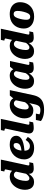

<svg xmlns="http://www.w3.org/2000/svg" viewBox="1687 -2485 1043 4457"><g transform="rotate(-90 2208.5 -256.5)"><path d="M212 13Q156 13 115.5 -11.5Q75 -36 53 -83Q31 -130 31 -196Q31 -249 44.5 -300.5Q58 -352 84 -397Q110 -442 147 -477Q184 -512 231.5 -532Q279 -552 335 -552Q397 -552 437 -527.5Q477 -503 498 -461Q519 -419 524 -366L473 -349Q466 -381 454 -404.5Q442 -428 423 -442Q404 -456 375 -456Q348 -456 326 -437.5Q304 -419 287.5 -389Q271 -359 260 -322.5Q249 -286 243.5 -249.5Q238 -213 238 -182Q238 -152 244.5 -133Q251 -114 264 -105Q277 -96 297 -96Q315 -96 331.5 -104.5Q348 -113 365.5 -129.5Q383 -146 403 -172Q423 -198 448 -232L458 -200Q420 -133 384.5 -85.5Q349 -38 308 -12.5Q267 13 212 13ZM523 5Q467 5 435 -21Q403 -47 403 -99Q403 -104 403 -109.5Q403 -115 403.5 -123Q404 -131 405 -141L394 -130L505 -648Q507 -656 502.5 -661.5Q498 -667 488.5 -670Q479 -673 465 -676L456 -678L473 -758H732L619 -228Q612 -196 607 -174.5Q602 -153 599.5 -139Q597 -125 597 -118Q597 -105 604 -100Q611 -95 625 -95Q638 -95 650.5 -97Q663 -99 671 -99L652 -9Q636 -6 615.5 -2.5Q595 1 572 3Q549 5 523 5Z M1005 14Q921 14 861 -14.5Q801 -43 769 -95Q737 -147 737 -216Q737 -283 760.5 -343.5Q784 -404 829 -451Q874 -498 937.5 -525Q1001 -552 1081 -552Q1151 -552 1196 -532.5Q1241 -513 1263 -480Q1285 -447 1285 -406Q1285 -355 1257 -318.5Q1229 -282 1175 -258.5Q1121 -235 1043 -222.5Q965 -210 863 -206L867 -275Q932 -277 979 -285Q1026 -293 1056.5 -307.5Q1087 -322 1102 -345.5Q1117 -369 1117 -403Q1117 -422 1111.5 -435Q1106 -448 1094 -455Q1082 -462 1064 -462Q1035 -462 1012 -444Q989 -426 972.5 -393.5Q956 -361 947 -317Q938 -273 938 -221Q938 -172 950 -142Q962 -112 986 -98Q1010 -84 1046 -84Q1080 -84 1106 -98Q1132 -112 1152.5 -134.5Q1173 -157 1189 -183L1258 -133Q1235 -90 1200 -57Q1165 -24 1117 -5Q1069 14 1005 14Z M1452 -648Q1454 -656 1449 -661Q1444 -666 1434 -669.5Q1424 -673 1410 -676L1401 -678L1418 -758H1677L1565 -227Q1558 -196 1553 -174Q1548 -152 1545.5 -138.5Q1543 -125 1543 -118Q1543 -105 1549.5 -100Q1556 -95 1570 -95Q1579 -95 1587.5 -96Q1596 -97 1603 -98Q1610 -99 1616 -99L1597 -9Q1580 -6 1558.5 -2.5Q1537 1 1513 3Q1489 5 1462 5Q1425 5 1397 -7Q1369 -19 1354 -42Q1339 -65 1339 -100Q1339 -114 1341.5 -131.5Q1344 -149 1350 -174.5Q1356 -200 1364 -239Z M2019 15 2113 -427 2121 -429 2219 -550H2345L2228 -5Q2209 82 2168 137.5Q2127 193 2058.5 219Q1990 245 1888 245Q1822 245 1770.5 234Q1719 223 1683 206Q1647 189 1627 171L1651 55H1800L1773 187Q1760 184 1752 173.5Q1744 163 1741 150Q1738 137 1739.5 125Q1741 113 1746 107Q1757 119 1773.5 131.5Q1790 144 1817 152Q1844 160 1883 160Q1924 160 1950 145.5Q1976 131 1992 99Q2008 67 2019 15ZM2185 -363 2130 -346Q2124 -378 2112.5 -402.5Q2101 -427 2082 -441.5Q2063 -456 2034 -456Q2007 -456 1985 -438.5Q1963 -421 1946 -392Q1929 -363 1918 -328.5Q1907 -294 1901.5 -259.5Q1896 -225 1896 -196Q1896 -167 1902 -148.5Q1908 -130 1921.5 -121Q1935 -112 1954 -112Q1977 -112 1999 -127Q2021 -142 2045.5 -172.5Q2070 -203 2102 -249L2118 -214Q2080 -147 2044.5 -100Q2009 -53 1969 -28.5Q1929 -4 1875 -4Q1816 -4 1774 -28Q1732 -52 1710.5 -97.5Q1689 -143 1689 -207Q1689 -258 1703 -307.5Q1717 -357 1743.5 -401.5Q1770 -446 1807.5 -479.5Q1845 -513 1892.5 -532.5Q1940 -552 1996 -552Q2044 -552 2078.5 -537.5Q2113 -523 2135.5 -497.5Q2158 -472 2170 -438Q2182 -404 2185 -363Z M2860 -329 2805 -336Q2799 -372 2789.5 -399Q2780 -426 2764 -441Q2748 -456 2721 -456Q2694 -456 2672.5 -437Q2651 -418 2634.5 -387.5Q2618 -357 2606.5 -320.5Q2595 -284 2589.5 -248Q2584 -212 2584 -183Q2584 -152 2590 -132.5Q2596 -113 2607.5 -104Q2619 -95 2637 -95Q2659 -95 2679 -110.5Q2699 -126 2722 -157Q2745 -188 2775 -235L2792 -198Q2755 -130 2721 -83.5Q2687 -37 2648 -12Q2609 13 2556 13Q2500 13 2459.5 -11.5Q2419 -36 2398 -81.5Q2377 -127 2377 -191Q2377 -245 2390 -297Q2403 -349 2428.5 -395Q2454 -441 2491 -476.5Q2528 -512 2575 -532Q2622 -552 2678 -552Q2743 -552 2782 -523.5Q2821 -495 2839.5 -445.5Q2858 -396 2860 -329ZM3021 -546 2953 -228Q2946 -196 2941 -174.5Q2936 -153 2933.5 -139Q2931 -125 2931 -118Q2931 -105 2938 -100Q2945 -95 2958 -95Q2972 -95 2984 -97Q2996 -99 3004 -99L2986 -9Q2969 -6 2948.5 -2.5Q2928 1 2905 3Q2882 5 2857 5Q2820 5 2792.5 -6.5Q2765 -18 2750.5 -41Q2736 -64 2736 -99Q2736 -106 2736.5 -116Q2737 -126 2738 -141L2728 -130L2790 -424L2801 -435L2888 -546Z M3250 13Q3194 13 3153.5 -11.5Q3113 -36 3091 -83Q3069 -130 3069 -196Q3069 -249 3082.5 -300.5Q3096 -352 3122 -397Q3148 -442 3185 -477Q3222 -512 3269.5 -532Q3317 -552 3373 -552Q3435 -552 3475 -527.5Q3515 -503 3536 -461Q3557 -419 3562 -366L3511 -349Q3504 -381 3492 -404.5Q3480 -428 3461 -442Q3442 -456 3413 -456Q3386 -456 3364 -437.5Q3342 -419 3325.5 -389Q3309 -359 3298 -322.5Q3287 -286 3281.5 -249.5Q3276 -213 3276 -182Q3276 -152 3282.5 -133Q3289 -114 3302 -105Q3315 -96 3335 -96Q3353 -96 3369.5 -104.5Q3386 -113 3403.5 -129.5Q3421 -146 3441 -172Q3461 -198 3486 -232L3496 -200Q3458 -133 3422.5 -85.5Q3387 -38 3346 -12.5Q3305 13 3250 13ZM3561 5Q3505 5 3473 -21Q3441 -47 3441 -99Q3441 -104 3441 -109.5Q3441 -115 3441.5 -123Q3442 -131 3443 -141L3432 -130L3543 -648Q3545 -656 3540.5 -661.5Q3536 -667 3526.5 -670Q3517 -673 3503 -676L3494 -678L3511 -758H3770L3657 -228Q3650 -196 3645 -174.5Q3640 -153 3637.5 -139Q3635 -125 3635 -118Q3635 -105 3642 -100Q3649 -95 3663 -95Q3676 -95 3688.5 -97Q3701 -99 3709 -99L3690 -9Q3674 -6 3653.5 -2.5Q3633 1 3610 3Q3587 5 3561 5Z M4163 -229Q4170 -255 4174.5 -280Q4179 -305 4181 -328Q4183 -351 4183 -371Q4183 -400 4176 -420Q4169 -440 4153 -450.5Q4137 -461 4109 -461Q4086 -461 4068.5 -449Q4051 -437 4037.5 -415.5Q4024 -394 4015 -366.5Q4006 -339 3998 -309Q3992 -283 3987 -258Q3982 -233 3980 -210Q3978 -187 3978 -167Q3978 -139 3985 -118.5Q3992 -98 4008.5 -87.5Q4025 -77 4052 -77Q4075 -77 4092.5 -89Q4110 -101 4123 -122.5Q4136 -144 4145.5 -171.5Q4155 -199 4163 -229ZM3775 -225Q3775 -275 3787.5 -323Q3800 -371 3826 -412Q3852 -453 3891.5 -484.5Q3931 -516 3985 -534Q4039 -552 4108 -552Q4192 -552 4254.5 -523.5Q4317 -495 4351.5 -441.5Q4386 -388 4386 -313Q4386 -263 4373.5 -215Q4361 -167 4335 -126Q4309 -85 4269.5 -53.5Q4230 -22 4176 -4Q4122 14 4053 14Q3970 14 3907.5 -14.5Q3845 -43 3810 -96.5Q3775 -150 3775 -225Z"/></g></svg>

Font: Roboto Serif 20pt ExtraBold
Style: Italic
Weight: 800
Italic angle: -10°
Version: Version 1.007